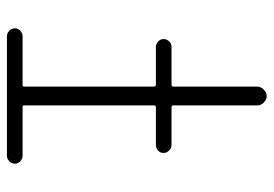

<svg xmlns="http://www.w3.org/2000/svg" viewBox="-135 -635 770 540"><g transform="rotate(-90 250.0 -365.0)"><path d="M82 -686.5Q73.2 -686.5 66.4 -692.9Q59.6 -699.2 59.6 -708Q59.6 -716.8 66.4 -723.6Q73.2 -730.5 82 -730.5H418Q426.8 -730.5 433.6 -723.6Q440.4 -716.8 440.4 -708Q440.4 -699.2 433.6 -692.9Q426.8 -686.5 418 -686.5H281.2Q276.4 -686.5 276.4 -681.6V-317.4Q276.4 -312.5 281.2 -311.5H387.7Q396.5 -311.5 403.3 -305.2Q410.2 -298.8 410.2 -290Q410.2 -281.2 403.8 -274.4Q397.5 -267.6 387.7 -267.6H281.2Q276.4 -267.6 276.4 -262.7V-26.4Q276.4 -16.6 268.1 -8.3Q259.8 0 250 0Q240.2 0 231.9 -7.8Q223.6 -15.6 223.6 -26.4V-262.7Q223.6 -267.6 218.8 -267.6H112.3Q103.5 -267.6 96.7 -274.4Q89.8 -281.2 89.8 -290Q89.8 -298.8 96.2 -305.2Q102.5 -311.5 112.3 -311.5H218.8Q223.6 -311.5 223.6 -317.4V-681.6Q223.6 -686.5 218.8 -686.5Z"/></g></svg>

Font: Rounded-L Mgen+ 1mn light
Style: Regular
Weight: 200
Designer: [Source Han Sans]
Ryoko NISHIZUKA  (kana & ideographs); Paul D. Hunt (Latin, Greek & Cyrillic); Wenlong ZHANG  (bopomofo
Version: Version 1.059.20150602